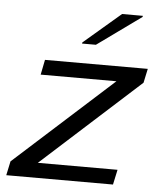

<svg xmlns="http://www.w3.org/2000/svg" viewBox="-53 -782 690 828"><g transform="rotate(5 292.5 -368.0)"><path d="M5 0 18 -61 443 -445H115L128 -510H573L560 -449L136 -65H481L467 0ZM281 -594 282 -599 442 -736H532L531 -731L341 -594Z"/></g></svg>

Font: Saira Expanded
Style: Italic
Weight: 400
Width: 7
Italic angle: -12°
Designer: Hector Gatti with collaboration of the Omnibus-Type team
Foundry: Omnibus-Type
Version: Version 1.101